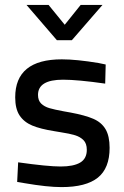

<svg xmlns="http://www.w3.org/2000/svg" viewBox="-20 -752 507 783"><path d="M42 0ZM80 -5 50 -10 54 -90Q175 -73 227 -73Q280 -73 307 -89Q334 -105 334 -141Q334 -167 320.5 -180.5Q307 -194 286 -200.5Q265 -207 226 -213L202 -217Q145 -226 111.5 -240Q78 -254 60 -281Q42 -308 42 -355Q42 -510 232 -510Q292 -510 382 -495L411 -489L409 -411Q297 -427 237 -427Q135 -427 135 -365Q135 -342 148 -329.5Q161 -317 181.5 -311Q202 -305 240 -298Q247 -297 268 -293Q327 -282 360.5 -267.5Q394 -253 410.5 -225Q427 -197 427 -149Q427 -66 379 -27.5Q331 11 231 11Q173 11 80 -5ZM178 -732 244 -651 309 -732H398L273 -588H212L88 -732Z"/></svg>

Font: sheba-seeBold
Style: Regular
Weight: 600
Designer: Mohamed Galeb, the designers
Foundry: Kief Type Foundry
Version: Version 2.010; ttfautohint (v1.5.33-1714) -l 8 -r 50 -G 200 